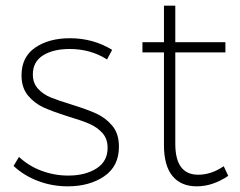

<svg xmlns="http://www.w3.org/2000/svg" viewBox="-20 -657 848 678"><path d="M226 -484Q168 -484 132 -461.5Q96 -439 96 -394Q96 -364 114 -344Q132 -324 159 -313Q186 -302 232 -288Q287 -271 320 -256Q353 -241 376.5 -213Q400 -185 400 -139Q400 -70 348 -34.5Q296 1 219 1Q164 1 114 -18Q64 -37 28 -71L47 -103Q81 -71 126.5 -54Q172 -37 221 -37Q281 -37 320.5 -62Q360 -87 360 -135Q360 -167 341.5 -187.5Q323 -208 295 -220Q267 -232 220 -246Q166 -263 134 -277.5Q102 -292 79 -319.5Q56 -347 56 -391Q56 -456 104.5 -489Q153 -522 227 -522Q309 -522 376 -481L358 -447Q300 -484 226 -484ZM786 -36Q731 1 675 1Q619 1 589 -35.5Q559 -72 559 -144V-472H483V-508H559V-637H599V-508H776V-472H599V-149Q599 -40 680 -40Q726 -40 770 -70Z"/></svg>

Font: Argentum Sans ExtraLight
Style: Regular
Weight: 275
Designer: Julieta Ulanovsky (Modified by Cristiano Sobral)
Foundry: Julieta Ulanovsky
Version: Version 1.000; ttfautohint (v1.5.65-e2d9)